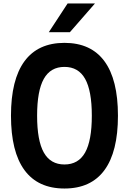

<svg xmlns="http://www.w3.org/2000/svg" viewBox="-20 -1064 740 1102"><path d="M350 18Q198 18 120.5 -87.5Q43 -193 43 -400Q43 -607 120.5 -712.5Q198 -818 350 -818Q502 -818 579.5 -712.5Q657 -607 657 -400Q657 -193 579.5 -87.5Q502 18 350 18ZM350 -120Q430 -120 468.5 -188.5Q507 -257 507 -400Q507 -543 468.5 -611.5Q430 -680 350 -680Q270 -680 231.5 -611.5Q193 -543 193 -400Q193 -257 231.5 -188.5Q270 -120 350 -120ZM260 -879 368 -1044H525L381 -879Z"/></svg>

Font: Martian Mono SemiExpanded SemiBold
Style: Regular
Weight: 600
Monospace: yes
Version: Version 0.930